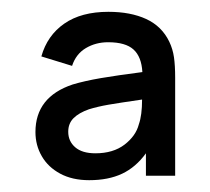

<svg xmlns="http://www.w3.org/2000/svg" viewBox="-20 -575 356 325"><path d="M276.5 -443.5V-277.5H227V-315.5Q210 -292 186.8 -281Q163.5 -270 131 -270Q102.5 -270 82 -281Q61.5 -292 50.8 -310.5Q40 -329 40 -351.5Q40 -411 103 -432Q123 -438 150.8 -442.8Q178.5 -447.5 221 -453Q219.5 -479 206 -491.2Q192.5 -503.5 163 -503.5Q142 -503.5 125.2 -493.5Q108.5 -483.5 102 -463.5L50 -479.5Q60 -515 88.8 -535Q117.5 -555 163.5 -555Q201 -555 227.5 -542.8Q254 -530.5 266.5 -504.5Q272.5 -492 274.5 -478Q276.5 -464 276.5 -443.5ZM215 -364.5Q220.5 -380 220.5 -406.5Q182.5 -401 163.8 -397.8Q145 -394.5 130.5 -390Q113.5 -384 104.5 -375Q95.5 -366 95.5 -352Q95.5 -336 107.2 -325.8Q119 -315.5 141.5 -315.5Q171.5 -315.5 190.8 -330.2Q210 -345 215 -364.5Z"/></svg>

Font: CCSD_manrope Medium
Style: Regular
Weight: 500
Designer: Mikhail Sharanda
Foundry: Mikhail Sharanda
Version: Version 4.503